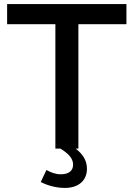

<svg xmlns="http://www.w3.org/2000/svg" viewBox="-20 -730 656 943"><path d="M365 -611H601V-710H15V-611H252V0H277C317 25 339 48 339 79C339 110 316 126 279 126C253 126 232 118 208 105L180 164C219 184 262 193 298 193C368 193 407 155 407 99C407 57 386 27 352 0H365Z"/></svg>

Font: FIGSv2-sans-serif SemiBold
Style: Regular
Weight: 600
Designer: Matt McInerney, Pablo Impallari, Rodrigo Fuenzalida,Mirko Velimirovic
Foundry: Matt McInerney, Pablo Impallari, Rodrigo Fuenzalida
Version: Version 4.021;hotconv 1.0.109;makeotfexe 2.5.65596